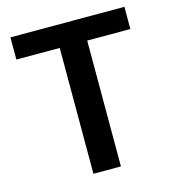

<svg xmlns="http://www.w3.org/2000/svg" viewBox="-105 -789 797 877"><g transform="rotate(-15 293.5 -350.0)"><path d="M229 0V-595H24V-700H563V-595H359V0Z"/></g></svg>

Font: Host Grotesk Light
Style: Bold
Weight: 700
Version: Version 1.003